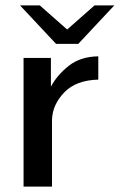

<svg xmlns="http://www.w3.org/2000/svg" viewBox="-20 -689 442 709"><path d="M54 -669H127L228 -580L329 -669H402L269 -527H187ZM67 0V-475H168V-415V-369Q191 -412 234 -446Q277 -480 343 -481V-395Q261 -393 217.5 -348Q174 -303 172 -247V0Z"/></svg>

Font: Coval
Style: Medium
Weight: 500
Foundry: Context Ltd
Version: Version 001.000